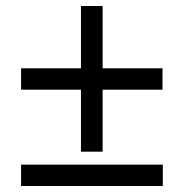

<svg xmlns="http://www.w3.org/2000/svg" viewBox="-20 -618 612 638"><path d="M50 0V-71H521V0ZM321 -391H520V-320H321V-114H249V-320H50V-391H249V-598H321Z"/></svg>

Font: Noto Sans Ambassadori
Style: Regular
Weight: 400
Designer: Monotype Design Team
Foundry: Monotype Imaging Inc.
Version: Version 2.013